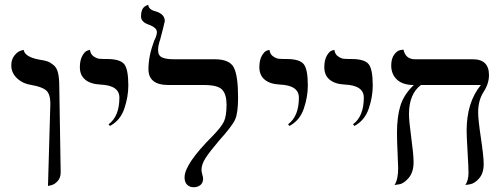

<svg xmlns="http://www.w3.org/2000/svg" viewBox="-20 -766 2087 797"><path d="M179.2 5.9 189 -335.9Q189 -376 171.4 -390.9Q153.8 -405.8 110.8 -413.1Q73.7 -418.9 50.3 -441.4Q26.9 -463.9 26.9 -494.1Q26.9 -519 39.3 -534.9Q51.8 -550.8 64.9 -555.2L78.1 -559.1Q83 -530.3 140.1 -519Q166 -515.1 177.5 -511Q189 -506.8 202.4 -495.8Q215.8 -484.9 220.9 -463.4Q226.1 -441.9 226.1 -405.8L231.9 -50.8Q231.9 -27.8 219 -13.9Q206.1 0 192.4 2.9Z M436.5 -243.2 430.7 -250Q475.6 -283.2 475.6 -360.8Q475.6 -411.6 396.5 -415Q355.5 -417 333.5 -435.5Q311.5 -454.1 311.5 -486.8Q311.5 -516.6 322 -534.9Q332.5 -553.2 343.3 -556.2L353.5 -559.1Q355.5 -541 368.7 -532Q381.8 -522.9 392.8 -522Q403.8 -521 424.8 -521Q478 -521 495.4 -500Q512.7 -479 512.7 -411.1Q512.7 -364.3 496.1 -315.2Q479.5 -266.1 436.5 -243.2Z M636.2 -558.1Q636.2 -535.2 652.8 -527.6Q669.4 -520 701.2 -520H871.1Q933.1 -520 950.7 -485.6Q968.3 -451.2 968.3 -360.8Q968.3 -296.9 955.8 -269.5Q943.4 -242.2 889.2 -182.1Q851.1 -137.2 833.7 -110.6Q816.4 -84 816.4 -61Q816.4 -53.2 819.8 -41.5Q823.2 -29.8 823.2 -24.9Q823.2 -7.8 812.3 1.7Q801.3 11.2 784.2 11.2Q767.1 11.2 756.6 0.7Q746.1 -9.8 746.1 -29.8Q746.1 -85 862.3 -201.2Q899.4 -239.3 909.9 -262.2Q920.4 -285.2 920.4 -332Q920.4 -374 902.3 -393.6Q884.3 -413.1 827.1 -413.1H679.2Q596.2 -413.1 596.2 -479Q596.2 -533.2 620.1 -597.2Q631.3 -619.1 631.3 -632.8Q631.3 -650.9 599.1 -663.1Q564.9 -674.3 565.4 -698.2Q565.4 -711.4 568.4 -720.7Q571.3 -730 575.7 -734.4Q580.1 -738.8 584.7 -741.5Q589.4 -744.1 592.3 -745.1L595.2 -746.1Q597.2 -726.1 625 -719.2Q664.1 -708 664.1 -678.2Q664.1 -676.3 655.5 -642.6Q647 -608.9 645 -602.1Q636.2 -577.1 636.2 -558.1Z M1181.6 -243.2 1175.8 -250Q1220.7 -283.2 1220.7 -360.8Q1220.7 -411.6 1141.6 -415Q1100.6 -417 1078.6 -435.5Q1056.6 -454.1 1056.6 -486.8Q1056.6 -516.6 1067.1 -534.9Q1077.6 -553.2 1088.4 -556.2L1098.6 -559.1Q1100.6 -541 1113.8 -532Q1127 -522.9 1137.9 -522Q1148.9 -521 1169.9 -521Q1223.1 -521 1240.5 -500Q1257.8 -479 1257.8 -411.1Q1257.8 -364.3 1241.2 -315.2Q1224.6 -266.1 1181.6 -243.2Z M1451.2 -243.2 1445.3 -250Q1490.2 -283.2 1490.2 -360.8Q1490.2 -411.6 1411.1 -415Q1370.1 -417 1348.1 -435.5Q1326.2 -454.1 1326.2 -486.8Q1326.2 -516.6 1336.7 -534.9Q1347.2 -553.2 1357.9 -556.2L1368.2 -559.1Q1370.1 -541 1383.3 -532Q1396.5 -522.9 1407.5 -522Q1418.5 -521 1439.5 -521Q1492.7 -521 1510 -500Q1527.3 -479 1527.3 -411.1Q1527.3 -364.3 1510.7 -315.2Q1494.1 -266.1 1451.2 -243.2Z M1964.8 -298.8Q1964.8 -270 1976.3 -193.1Q1987.8 -116.2 1987.8 -85Q1987.8 -46.9 1968.8 -25.4Q1949.7 -3.9 1930.7 -1L1911.6 2Q1924.8 -17.1 1924.8 -48.8Q1924.8 -69.8 1920.9 -136Q1917 -202.1 1917 -223.1Q1917 -341.3 1976.1 -413.1H1727.1Q1678.2 -376 1677.7 -293.9Q1677.7 -263.2 1687.3 -193.6Q1696.8 -124 1696.8 -92.8Q1696.8 -51.8 1676.8 -27.8Q1656.7 -3.9 1637.2 -1L1617.7 2Q1632.8 -21 1632.8 -67.9Q1632.8 -79.1 1630.4 -130.6Q1627.9 -182.1 1627.9 -214.8Q1627.9 -281.7 1642.3 -327.9Q1656.7 -374 1697.8 -413.1Q1651.9 -413.1 1627.9 -435.5Q1604 -458 1604 -494.1Q1604 -522.9 1616.5 -539.6Q1628.9 -556.2 1642.1 -558.1L1654.8 -560.1Q1663.6 -520 1702.6 -520H1942.9Q2009.8 -520 2009.8 -454.1Q2009.8 -418.9 1987.3 -384.3Q1964.8 -349.6 1964.8 -298.8Z"/></svg>

Font: Linux Libertine Initials
Style: Initials
Weight: 400
Designer: Philipp H. Poll
Foundry: Philipp H. Poll
Version: Version 5.0.6